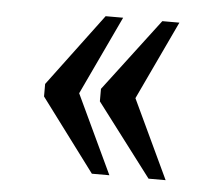

<svg xmlns="http://www.w3.org/2000/svg" viewBox="-37 -499 519 459"><g transform="rotate(5 222.0 -270.0)"><path d="M335 -81 203 -255V-285L335 -459H376L287 -270L376 -81ZM199 -81 69 -255V-285L199 -459H241L152 -270L241 -81Z"/></g></svg>

Font: Noto Serif Ethiopic Condensed
Style: Regular
Weight: 400
Width: 3
Designer: Monotype Design Team
Foundry: Monotype Imaging Inc.
Version: Version 2.102; ttfautohint (v1.8.4.7-5d5b)